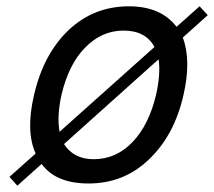

<svg xmlns="http://www.w3.org/2000/svg" viewBox="-20 -559 679 609"><path d="M169 -141 470 -410Q442 -462 372 -462Q302 -462 249 -407Q198 -355 175 -258Q160 -190 169 -141ZM483 -371 183 -102Q214 -54 277 -54Q348 -54 400 -108Q452 -162 475 -258Q490 -325 483 -371ZM639 -511 560 -440Q587 -366 562 -258Q533 -129 451 -52Q372 23 261 23Q157 23 112 -39L35 30L10 2L93 -72Q61 -143 88 -258Q118 -388 198 -464Q278 -539 389 -539Q490 -539 540 -474L613 -539Z"/></svg>

Font: Miedinger
Style: Italic
Weight: 400
Italic angle: -13°
Version: Version 001.000